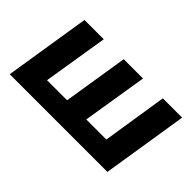

<svg xmlns="http://www.w3.org/2000/svg" viewBox="-72 -773 1048 1048"><g transform="rotate(45 452.0 -249.0)"><path d="M35 0 114 -498H263L202 -121H357L417 -498H566L505 -121H660L719 -498H868L789 0Z"/></g></svg>

Font: Nunito Sans 9pt ExtraBold
Style: Italic
Weight: 800
Italic angle: -9°
Version: Version 3.101;gftools[0.9.27]